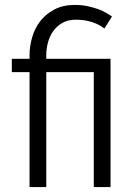

<svg xmlns="http://www.w3.org/2000/svg" viewBox="-20 -760 544 780"><path d="M100 -467H28V-521H100V-535Q100 -571 110.5 -608Q121 -645 143.5 -674Q166 -703 201 -721.5Q236 -740 284 -740Q311 -740 335 -735Q359 -730 378.5 -723Q398 -716 412 -707.5Q426 -699 435 -693L404 -644Q387 -659 356 -669.5Q325 -680 288 -680Q256 -680 233.5 -667Q211 -654 196.5 -634Q182 -614 175 -588Q168 -562 168 -537V-521H429V0H361V-467H168V0H100Z"/></svg>

Font: Boldmen
Style: Regular
Weight: 400
Designer: Matt McInerney, Pablo Impallari, Rodrigo Fuenzalida
Foundry: LIVING CONCEPT
Version: Version 1.000